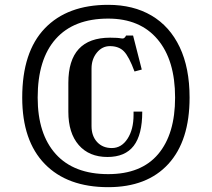

<svg xmlns="http://www.w3.org/2000/svg" viewBox="-20 -770 877 795"><path d="M72 -366Q72 -555 165.5 -652.5Q259 -750 428 -750Q532 -750 607.5 -705.5Q683 -661 724 -575Q765 -489 765 -366Q765 -187 677 -91Q589 5 428 5Q259 5 165.5 -91Q72 -187 72 -366ZM136 -366Q136 -215 211 -132Q286 -49 428 -49Q565 -49 635 -132Q705 -215 705 -366Q705 -521 632.5 -607Q560 -693 428 -693Q286 -693 211 -609Q136 -525 136 -366ZM436 -614Q468 -614 482 -611Q496 -608 502 -623H531L567 -482L537 -474Q514 -536 493 -557.5Q472 -579 435 -579Q403 -579 381 -552Q359 -525 359 -486V-248Q359 -207 382 -182Q405 -157 443 -157Q483 -157 508 -195.5Q533 -234 533 -294V-308H569V-307Q569 -212 533.5 -166Q498 -120 425 -120Q349 -120 306 -169.5Q263 -219 263 -307V-427Q263 -614 436 -614Z"/></svg>

Font: Girassol
Style: Regular
Weight: 400
Width: 3
Designer: Liam Spradlin
Version: Version 1.004